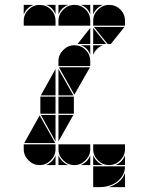

<svg xmlns="http://www.w3.org/2000/svg" viewBox="-20 -677 608 785"><path d="M284 -492Q311 -492 330 -473Q349 -454 349 -427V-407H219V-427Q219 -453 238.5 -472.5Q258 -492 284 -492ZM284 -657Q311 -657 330 -638Q349 -619 349 -592V-572H219V-592Q219 -618 238.5 -637.5Q258 -657 284 -657ZM142 -657Q169 -657 188 -638Q207 -619 207 -592V-572H77V-592Q77 -618 96.5 -637.5Q116 -657 142 -657ZM426 -657Q453 -657 472 -638Q491 -619 491 -592V-572H361V-592Q361 -618 380.5 -637.5Q400 -657 426 -657ZM426 -2Q400 -2 380.5 -21.5Q361 -41 361 -67V-87H491V-67Q491 -41 471.5 -21.5Q452 -2 426 -2ZM142 -2Q116 -2 96.5 -21.5Q77 -41 77 -67V-87H207V-67Q207 -41 187.5 -21.5Q168 -2 142 -2ZM284 -2Q258 -2 238.5 -21.5Q219 -41 219 -67V-87H349V-67Q349 -41 329.5 -21.5Q310 -2 284 -2ZM79 -92 142 -205 206 -92ZM348 -402 284 -290 221 -402ZM489 -567 433 -497H420L364 -567ZM282 -212H219V-282H282ZM207 -212H145V-282H207ZM219 -287V-395L280 -287ZM219 -207H280L219 -99ZM207 -287H147L207 -395ZM207 -207V-99L147 -207ZM361 -497V-563L414 -497ZM349 -497H297L349 -563ZM219 -42Q231 -14 259 -2H219ZM361 -42Q373 -14 401 -2H361ZM361 -492H401Q387 -487 377 -477Q367 -467 361 -453ZM310 -2Q324 -8 334 -18Q344 -28 349 -42V-2ZM361 -657H401Q387 -652 377 -642Q367 -632 361 -618ZM168 -2Q182 -8 192 -18Q202 -28 207 -42V-2ZM219 -657H259Q245 -652 235 -642Q225 -632 219 -618ZM77 -657H117Q103 -652 93 -642Q83 -632 77 -618ZM452 -2Q466 -8 476 -18Q486 -28 491 -42V-2ZM349 -657V-618Q339 -647 310 -657ZM349 -492V-453Q339 -482 310 -492ZM207 -657V-618Q197 -647 168 -657ZM361 3H491Q491 23 482 39Q473 55 458.5 66Q444 77 425.5 82.5Q407 88 389 88H361ZM425 88Q447 81 465 67Q483 53 491 30V88Z"/></svg>

Font: CAT DyFa
Style: Regular
Weight: 400
Designer: Peter Wiegel
Foundry: Peter Wiegel
Version: Version 1.001; ttfautohint (v1.3)